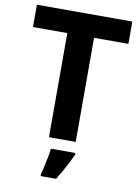

<svg xmlns="http://www.w3.org/2000/svg" viewBox="-100 -780 779 1068"><g transform="rotate(10 289.5 -246.5)"><path d="M365 0H214V-588H20V-714H559V-588H365ZM374 71Q364 93 351.5 117.5Q339 142 324.5 168Q310 194 293 221H206V208Q212 188 217.5 162Q223 136 228.5 109Q234 82 236 61H374Z"/></g></svg>

Font: Noto Sans Tangsa
Style: Bold
Weight: 700
Version: Version 1.504